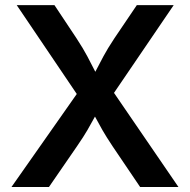

<svg xmlns="http://www.w3.org/2000/svg" viewBox="-20 -748 760 768"><path d="M25.9 0 287.1 -372.1 46.9 -727.5H197.8L286.1 -594.7Q313.5 -552.7 329.3 -522.7Q345.2 -492.7 361.3 -460.9Q377.4 -492.2 393.6 -522.5Q409.7 -552.7 437.5 -594.7L527.3 -727.5H674.8L436 -376.5L693.8 0H540.5L430.2 -163.1Q404.3 -202.1 389.9 -227.3Q375.5 -252.4 359.9 -281.7Q344.2 -252.9 329.6 -227.5Q314.9 -202.1 288.1 -163.1L175.8 0Z"/></svg>

Font: Inter-SemiBold
Style: Regular
Weight: 600
Designer: Rasmus Andersson
Foundry: rsms
Version: Version 4.000;git-a52131595